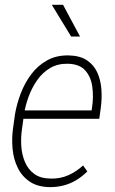

<svg xmlns="http://www.w3.org/2000/svg" viewBox="-20 -769 480 800"><path d="M189 10.7Q137.7 10.3 104.7 -11.7Q71.8 -33.7 54.2 -69.3Q36.6 -105 32.5 -147.9Q28.3 -190.9 34.2 -233.4L42.5 -293Q49.8 -335.9 66.4 -379.6Q83 -423.3 110.1 -459.5Q137.2 -495.6 176 -517.3Q214.8 -539.1 266.1 -538.1Q313.5 -537.1 342.5 -517.6Q371.6 -498 385.7 -466.3Q399.9 -434.6 402.6 -395.3Q405.3 -356 399.4 -315.4L393.6 -273.9H63L69.3 -309.1H361.8L363.8 -323.2Q370.1 -365.2 364.7 -406.5Q359.4 -447.8 335.7 -474.9Q312 -502 263.7 -503.4Q220.7 -504.4 189 -485.6Q157.2 -466.8 135 -435.1Q112.8 -403.3 99.1 -366Q85.4 -328.6 80.1 -293L71.8 -232.4Q66.4 -197.8 68.6 -161.6Q70.8 -125.5 83.7 -94.5Q96.7 -63.5 122.6 -44.4Q148.4 -25.4 191.4 -24.9Q231 -23.9 264.4 -38.8Q297.9 -53.7 326.2 -79.6L343.8 -54.7Q322.8 -33.7 298.3 -18.8Q273.9 -3.9 246.3 3.4Q218.8 10.7 189 10.7ZM242.7 -749 313.5 -616.7H276.4L195.8 -749Z"/></svg>

Font: Roboto Condensed ExtraLight
Style: Italic
Weight: 250
Italic angle: -12°
Designer: Christian Robertson
Foundry: Google
Version: Version 3.008; 2023